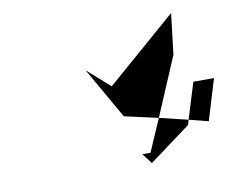

<svg xmlns="http://www.w3.org/2000/svg" viewBox="-56 -786 705 577"><g transform="rotate(-10 296.0 -498.0)"><path d="M216 -590 285 -529 499 -715 484 -590 408 -411 305 -434ZM340 -312 364 -281 491 -375 495 -390 408 -411 365 -312ZM495 -390 529 -500H592L554 -375Z"/></g></svg>

Font: bitstorm
Style: extobl
Weight: 400
Version: Version 0.2